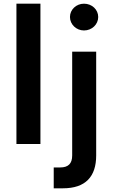

<svg xmlns="http://www.w3.org/2000/svg" viewBox="-20 -780 610 1040"><path d="M69 -760V0H199V-760ZM271 240H321C443 240 501 177 501 62V-500H371V62C371 106 350 127 306 127H271ZM435 -615C478 -615 512 -648 512 -688C512 -728 478 -760 435 -760C393 -760 359 -728 359 -688C359 -648 393 -615 435 -615Z"/></svg>

Font: Goli SemiBold
Style: Regular
Weight: 600
Designer: jaikishan Patel
Foundry: MagicType
Version: Version 1.000;Glyphs 3.2 (3242)